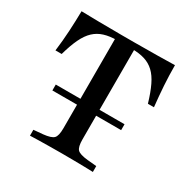

<svg xmlns="http://www.w3.org/2000/svg" viewBox="-134 -696 810 821"><g transform="rotate(30 271.5 -285.5)"><path d="M266.1 -2.4Q238.7 -2.4 211.3 -2Q183.9 -1.6 159.3 -1.2Q134.7 -0.8 116.1 0V-29L162.1 -33.1Q200.8 -37.1 212.5 -49.2Q224.2 -61.3 224.2 -98.4V-201.6H318.5V-98.4Q318.5 -61.3 330.2 -49.2Q341.9 -37.1 381.5 -33.1L426.6 -29V0Q408.9 -0.8 384.3 -1.2Q359.7 -1.6 331.9 -2Q304 -2.4 277.4 -2.4H271.8ZM236.3 -539.5Q199.2 -539.5 171.8 -531Q144.4 -522.6 124.2 -503.6Q104 -484.7 88.3 -452Q72.6 -419.4 58.9 -370.2H28.2Q34.7 -421.8 37.5 -471.4Q40.3 -521 41.1 -571Q75.8 -570.2 123.8 -569.4Q171.8 -568.5 240.3 -568.5H303.2Q371 -568.5 419.4 -569.4Q467.7 -570.2 502.4 -571Q502.4 -521 505.6 -471.4Q508.9 -421.8 514.5 -370.2H484.7Q470.2 -419.4 454.4 -452Q438.7 -484.7 418.5 -503.6Q398.4 -522.6 371.4 -531Q344.4 -539.5 307.3 -539.5ZM224.2 -201.6V-551.6H318.5V-201.6ZM102.4 -215.3V-244.4H441.9V-215.3Z"/></g></svg>

Font: Playfair 5pt SemiExpanded Light Medium
Style: Regular
Weight: 500
Version: Version 2.203